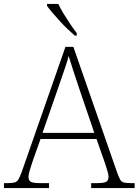

<svg xmlns="http://www.w3.org/2000/svg" viewBox="-23 -951 701 971"><path d="M-3 0V-25H18Q40 -25 51.5 -28.5Q63 -32 70 -43.5Q77 -55 86 -79L308 -714H348L571 -74Q579 -52 585.5 -41.5Q592 -31 603.5 -28Q615 -25 638 -25H658V0H438V-25H470Q505 -25 515.5 -32.5Q526 -40 526 -57Q526 -67 521 -84Q516 -101 510.5 -117.5Q505 -134 502 -143L465 -248H182L145 -144Q142 -135 136.5 -118.5Q131 -102 126 -84.5Q121 -67 121 -57Q121 -40 131.5 -32.5Q142 -25 178 -25H225V0ZM192 -279H454L380 -496Q366 -538 350 -586.5Q334 -635 324 -668Q320 -650 310.5 -621.5Q301 -593 290 -561.5Q279 -530 271 -506ZM355 -771Q339 -785 318.5 -804.5Q298 -824 278 -846Q258 -868 241 -888Q224 -908 215 -921V-931H272Q282 -909 298.5 -882Q315 -855 332.5 -829Q350 -803 365 -784V-771Z"/></svg>

Font: Noto Serif Hentaigana ExtraLight
Style: Regular
Weight: 200
Designer: Kazuhiro Yamada
Foundry: nipponia
Version: Version 1.000